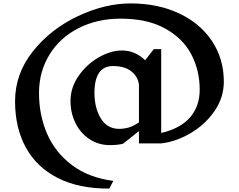

<svg xmlns="http://www.w3.org/2000/svg" viewBox="-20 -838 1396 1122"><path d="M1288 -361Q1288 -268 1233.5 -189Q1179 -110 1094 -60Q1009 -10 922 0H792V-72L699 2Q667 10 622 10Q556 10 503.5 -24.5Q451 -59 421.5 -118Q392 -177 392 -248Q392 -326 439 -394Q486 -462 556.5 -502.5Q627 -543 693 -543Q732 -543 766.5 -528Q801 -513 828 -486L879 -551H922V-61Q1034 -87 1090.5 -152Q1147 -217 1147 -314Q1147 -428 1097 -522Q1047 -616 943 -672.5Q839 -729 685 -729Q548 -729 439 -673.5Q330 -618 269 -518.5Q208 -419 208 -294Q208 -166 255 -57Q302 52 399.5 126Q497 200 642 219L619 264Q440 265 316.5 201.5Q193 138 130.5 23Q68 -92 68 -246Q68 -408 173 -539Q278 -670 436 -744Q594 -818 743 -818Q903 -818 1027 -759.5Q1151 -701 1219.5 -597Q1288 -493 1288 -361ZM792 -123V-343Q786 -391 747 -421.5Q708 -452 640 -452Q586 -452 559 -412.5Q532 -373 532 -296Q532 -206 569.5 -145.5Q607 -85 676 -85Q705 -85 732.5 -93Q760 -101 792 -123Z"/></svg>

Font: InknutAntiqua
Style: Medium
Weight: 500
Designer: Claus Eggers Srensen
Foundry: Claus Eggers Srensen
Version: Version 1.000; ttfautohint (v1.2) -l 7 -r 28 -G 50 -x 13 -D 